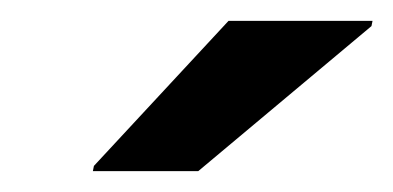

<svg xmlns="http://www.w3.org/2000/svg" viewBox="-20 -746 377 184"><path d="M69 -582 70 -587 199 -726H337L336 -721L170 -582Z"/></svg>

Font: Saira Thin SemiBold
Style: Italic
Weight: 600
Italic angle: -12°
Version: Version 1.101